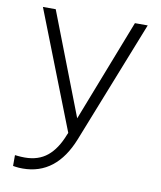

<svg xmlns="http://www.w3.org/2000/svg" viewBox="-82 -596 717 857"><g transform="rotate(10 276.5 -167.0)"><path d="M79 196Q60 196 47.5 194Q35 192 35 192V143Q35 143 49 144.5Q63 146 80 146Q141 146 181.5 113Q222 80 248 13L252 4L43 -530H101L280 -67L460 -530H518L299 24Q231 196 79 196Z"/></g></svg>

Font: Be Vietnam Pro ExtraLight
Style: Regular
Weight: 200
Designer: Lam Bao, Tony Le, Vietanh Nguyen
Foundry: Yellow Type Foundry
Version: Version 1.002; ttfautohint (v1.8.3)